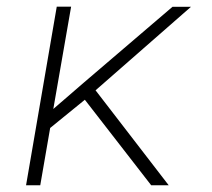

<svg xmlns="http://www.w3.org/2000/svg" viewBox="-20 -548 627 568"><path d="M231 -252.9 427.2 0H479L262.7 -280.8L544.9 -527.8H490.2L227.5 -303.2L137.7 -225.6L190.4 -528.3H147.9L57.1 0H99.1L128.4 -169.4Z"/></svg>

Font: Roboto Mono ExtraLight
Style: Italic
Weight: 250
Italic angle: -10°
Monospace: yes
Designer: Google
Version: Version 3.000